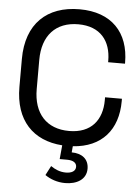

<svg xmlns="http://www.w3.org/2000/svg" viewBox="-61 -761 742 1020"><g transform="rotate(5 310.0 -251.0)"><path d="M325 212C386 212 437.5 184 437.5 126C437.5 74.5 401 46.5 346 46.5L349 13.5C502.5 3.5 587 -95 587 -247.5V-260.5H497V-245C497 -140 440.5 -65.5 322 -65.5C202 -65.5 131.5 -142 131.5 -272V-428C131.5 -558 202 -634.5 322 -634.5C440.5 -634.5 497 -560 497 -455V-447.5H587V-452.5C587 -614 492.5 -714.5 322 -714.5C148.5 -714.5 39 -613.5 39 -424.5V-275.5C39 -97.5 136 2.5 292.5 13.5L285.5 87.5H325.5C356.5 87.5 376 99 376 121C376 145 353.5 156 324 156C292 156 266 144 243.5 128.5L217.5 178.5C245 198 283 212 325 212Z"/></g></svg>

Font: MCL Standard
Style: Regular
Weight: 400
Designer: Květoslav Bartoš
Foundry: Florian Karsten
Version: Version 1.001;Glyphs 3.2.3 (3260)